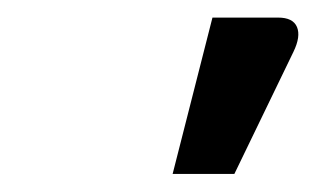

<svg xmlns="http://www.w3.org/2000/svg" viewBox="-20 -733 357 214"><path d="M172.4 -539.1 216.8 -713.4H290Q306.6 -713.4 311 -702.9Q315.4 -692.4 307.1 -675.3L241.2 -539.1Z"/></svg>

Font: Carlito
Style: Bold Italic
Weight: 700
Italic angle: -7°
Designer: Lukasz Dziedzic
Foundry: tyPoland Lukasz Dziedzic
Version: Version 1.104